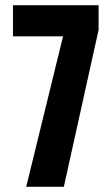

<svg xmlns="http://www.w3.org/2000/svg" viewBox="-20 -720 413 740"><path d="M30 -700V-580H223L81 0H226L360 -605V-700Z"/></svg>

Font: Jakob Semi-Condensed
Style: Regular
Weight: 400
Width: 4
Designer: Alan Madić
Foundry: X Cicéro
Version: Version 1.000;Glyphs 3.1.2 (3151)